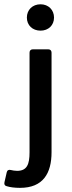

<svg xmlns="http://www.w3.org/2000/svg" viewBox="-62 -697 341 904"><path d="M64.5 -614.3C64.5 -578.1 90.8 -552.7 128.9 -552.7C166 -552.7 192.4 -578.1 192.4 -614.3C192.4 -650.4 166 -676.8 128.9 -676.8C90.8 -676.8 64.5 -650.4 64.5 -614.3ZM-30.3 179.7C-14.6 184.6 6.8 187.5 32.2 187.5C141.6 187.5 180.7 118.2 180.7 19.5V-449.2C180.7 -459 174.8 -464.8 165 -464.8H92.8C83 -464.8 77.1 -459 77.1 -449.2V20.5C77.1 76.2 65.4 107.4 18.6 107.4C7.8 107.4 -2 105.5 -10.7 103.5C-20.5 100.6 -28.3 104.5 -30.3 114.3L-41 161.1C-43 170.9 -40 177.7 -30.3 179.7Z"/></svg>

Font: Ed Sans Neue Medium
Style: Regular
Weight: 500
Designer: Stephen Hutchings
Version: Version 1.004;PS 001.004;hotconv 1.0.88;makeotf.lib2.5.64775